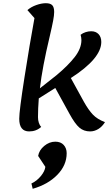

<svg xmlns="http://www.w3.org/2000/svg" viewBox="-20 -795 687 1198"><path d="M635 -33Q618 -5 593.5 10Q569 25 542 25Q503 25 475.5 1.5Q448 -22 414 -84L325 -246L222 -181Q217 -116 217 -64Q217 -45 222.5 -28.5Q228 -12 237 -3Q206 25 162 25Q100 25 100 -54Q100 -103 132.5 -311Q165 -519 195 -682L151 -732Q174 -752 206.5 -763.5Q239 -775 266 -775Q294 -775 306 -762.5Q318 -750 318 -720Q318 -700 311.5 -665.5Q305 -631 290 -567Q244 -375 229 -244L333 -326Q405 -386 446.5 -439.5Q488 -493 488 -545Q488 -560 483 -578Q497 -589 514.5 -594.5Q532 -600 549 -600Q578 -600 595 -582Q612 -564 612 -533Q612 -430 422 -308L504 -159Q532 -109 559.5 -80Q587 -51 635 -33ZM325 89Q359 89 377.5 109.5Q396 130 396 161Q396 236 337.5 296Q279 356 184 383L176 350Q210 334 235 303.5Q260 273 263 246L218 178Q224 142 256 115.5Q288 89 325 89Z"/></svg>

Font: Lemonada
Style: Regular
Weight: 400
Designer: Mohamed Gaber (Arabic) Eduardo Tunni (Latin)
Foundry: Kief Type Foundry
Version: Version 3.006